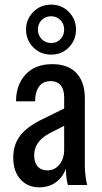

<svg xmlns="http://www.w3.org/2000/svg" viewBox="-20 -796 439 826"><path d="M272 0Q267 -18 265 -39.5Q263 -61 263 -85H256V-377Q256 -412 240.5 -429.5Q225 -447 198 -447Q164 -447 147.5 -423Q131 -399 131 -360H49Q49 -431 90 -475.5Q131 -520 205 -520Q273 -520 309 -481.5Q345 -443 345 -373V-85Q345 -64 347.5 -42.5Q350 -21 355 0ZM149 10Q99 10 68 -24.5Q37 -59 37 -118Q37 -172 65 -210Q93 -248 154 -279L276 -339V-265L194 -223Q160 -205 143.5 -181.5Q127 -158 127 -127Q127 -97 142 -80Q157 -63 184 -63Q215 -63 235.5 -88Q256 -113 256 -152L267 -81Q253 -35 221.5 -12.5Q190 10 149 10ZM200 -561Q154 -561 123 -592.5Q92 -624 92 -669Q92 -713 123 -744.5Q154 -776 200 -776Q246 -776 276.5 -744.5Q307 -713 307 -669Q307 -624 276.5 -592.5Q246 -561 200 -561ZM201 -611Q225 -611 240.5 -628Q256 -645 256 -669Q256 -693 240 -709.5Q224 -726 200 -726Q175 -726 159 -709.5Q143 -693 143 -669Q143 -645 159 -628Q175 -611 201 -611Z"/></svg>

Font: Instrument Sans Condensed Medium
Style: Regular
Weight: 500
Width: 3
Designer: Rodrigo Fuenzalida
Foundry: fragTYPE
Version: Version 1.000;gftools[0.9.28]